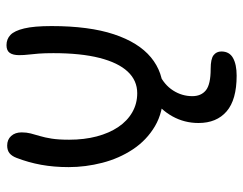

<svg xmlns="http://www.w3.org/2000/svg" viewBox="-102 -434 781 618"><g transform="rotate(-90 289.0 -124.5)"><path d="M300.2 10Q237.6 10 192.4 -16.7Q147.2 -43.4 117.8 -87.8Q88.4 -132.2 74.5 -186.3Q60.6 -240.4 60.6 -294.4Q60.6 -342.2 68.1 -383.2Q75.6 -424.2 90.4 -462.4Q96 -477.2 105.3 -484.8Q114.6 -492.4 130 -492.4Q149.2 -492.4 160.8 -479.6Q172.4 -466.8 172.4 -445.8Q172.4 -430 168.9 -416.4Q165.4 -402.8 160.6 -387Q155.8 -371.2 152.3 -349.1Q148.8 -327 148.8 -293Q148.8 -244.4 159.4 -204.2Q170 -164 189.7 -134.8Q209.4 -105.6 237.2 -89.7Q265 -73.8 298.4 -73.8Q339.4 -73.8 368.1 -104.5Q396.8 -135.2 412.1 -195.3Q427.4 -255.4 427.4 -343.6Q427.4 -371.6 426 -390.4Q424.6 -409.2 422.8 -423.7Q421 -438.2 421 -454.2Q421 -473.6 428.3 -484.1Q435.6 -494.6 453.2 -494.6Q472.6 -494.6 486 -481.9Q499.4 -469.2 507 -437.5Q514.6 -405.8 514.6 -349.8Q514.6 -228.6 488.2 -149Q461.8 -69.4 413.9 -29.7Q366 10 300.2 10ZM355 246.2Q277.4 246.2 240 213.9Q202.6 181.6 202.6 123.4Q202.6 78.2 223.9 39.7Q245.2 1.2 281.2 -22.7Q317.2 -46.6 360.6 -46.6Q371.4 -46.6 377.9 -41.6Q384.4 -36.6 384.4 -27.6Q384.4 -20.8 380.1 -15.8Q375.8 -10.8 360.8 -3.6Q325.6 13 307.3 41.6Q289 70.2 289 103.4Q289 132 308 147.3Q327 162.6 377 162.6Q408.8 162.6 420.8 171.9Q432.8 181.2 432.8 197Q432.8 222.8 411.9 234.5Q391 246.2 355 246.2Z"/></g></svg>

Font: Shantell Sans Light
Style: Regular
Weight: 300
Designer: Stephen Nixon, Anya Danilova, Shantell Martin
Foundry: Arrow Type
Version: Version 1.011;[c5ecc13dd]